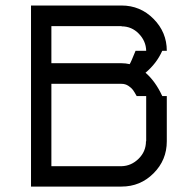

<svg xmlns="http://www.w3.org/2000/svg" viewBox="-20 -687 713 707"><path d="M427.5 -75Q463.3 -75.8 490.4 -102.5Q517.5 -129.2 517.5 -166.7H518.3V-333.3H483.3Q475 -348.3 469.6 -355.8Q464.2 -363.3 452.9 -370.8Q441.7 -378.3 427.5 -378.3H169.2V-75ZM427.5 0H94.2V-666.7H427.5Q496.7 -666.7 545.4 -617.5Q594.2 -568.3 594.2 -500H577.5Q556.7 -453.3 515.8 -419.2Q552.5 -387.5 577.5 -333.3H594.2V-166.7Q594.2 -97.5 545.4 -48.8Q496.7 0 427.5 0ZM457.5 -450.8Q462.5 -458.3 479.2 -500H518.3Q517.5 -535.8 491.2 -562.9Q465 -590 427.5 -590V-590.8H169.2V-454.2H427.5Q442.5 -454.2 457.5 -450.8Z"/></svg>

Font: 0xA000-Squarish
Style: Squareish
Weight: 400
Version: Version 0.1